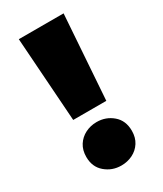

<svg xmlns="http://www.w3.org/2000/svg" viewBox="-182 -769 724 854"><g transform="rotate(-30 180.0 -342.5)"><path d="M95 -268 65 -700H295L265 -268ZM180 15Q133 15 98 -14.8Q63 -44.5 63 -96Q63 -131 79 -156Q95 -181 121.8 -194.5Q148.5 -208 180 -208Q227.5 -208 262.2 -178.2Q297 -148.5 297 -96Q297 -61.5 281 -36.5Q265 -11.5 238.2 1.8Q211.5 15 180 15Z"/></g></svg>

Font: Geologica Cursive Black
Style: Regular
Weight: 900
Designer: Sindre Bremnes, Frode Helland
Foundry: Monokrom Skriftforlag AS
Version: Version 1.010;gftools[0.9.28]